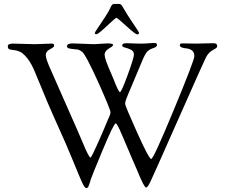

<svg xmlns="http://www.w3.org/2000/svg" viewBox="-20 -932 1150 982"><path d="M465 -763C465 -759 467.8 -757 473.5 -757C479.2 -757 496.8 -771 526.5 -799C556.2 -827 572.5 -841 575.5 -841C578.5 -841 595.5 -826.8 626.5 -798.5C657.5 -770.2 676 -756 682 -756C688 -756 691 -758.7 691 -764C691 -766.7 680.8 -782.8 660.5 -812.5C640.2 -842.2 621.7 -871.7 605 -901C601 -908.3 595.3 -912 588 -912H563C559 -912 555.3 -910 552 -906C550 -904 546 -896.3 540 -883C534 -869.7 510.3 -832.7 469 -772C466.3 -766.7 465 -763.7 465 -763ZM982 -709 919 -710C910.3 -710 905 -709.5 903 -708.5C901 -707.5 900 -704.7 900 -700C900 -691.3 912.3 -686 937 -684C946.3 -682.7 954.8 -679.2 962.5 -673.5C970.2 -667.8 974 -658.2 974 -644.5C974 -630.8 939.2 -539.8 869.5 -371.5C799.8 -203.2 761.2 -119 753.5 -119C745.8 -119 721.7 -164.3 681 -255C640.3 -345.7 620 -394.2 620 -400.5C620 -406.8 621.7 -414.7 625 -424C628.3 -433.3 639.8 -461 659.5 -507L705.5 -616.5C716.5 -643.5 725.8 -660.8 733.5 -668.5C741.2 -676.2 751.3 -682 764 -686C776.7 -690 783 -695.3 783 -702C783 -708.7 778.7 -712 770 -712H761C735 -710 717.3 -709 708 -709H691L627 -711C612.3 -711 605 -707.3 605 -700C605 -694.7 610 -690.8 620 -688.5C630 -686.2 640 -682.5 650 -677.5C660 -672.5 665 -664.3 665 -653C665 -641.7 654.3 -606.8 633 -548.5C611.7 -490.2 598.5 -461 593.5 -461C588.5 -461 577.3 -483.7 560 -529C552 -548.3 547.3 -559.3 546 -562C525.3 -608.7 515 -638.8 515 -652.5C515 -666.2 525.7 -678.7 547 -690C554.3 -694 558 -698.3 558 -703C558 -707.7 548 -710 528 -710L462 -706L352 -710C332.7 -710 323 -705.3 323 -696C323 -690.7 325 -687.2 329 -685.5C333 -683.8 344.3 -682 363 -680L374 -679C380.7 -679 389.3 -675 400 -667C412.7 -657 441 -603.3 485 -506C525 -416 545 -366.8 545 -358.5C545 -350.2 541.3 -339 534 -325C530.7 -317.7 524.7 -303.3 516 -282C507.3 -260.7 493.7 -229.3 475 -188C456.3 -146.7 445.7 -126 443 -126C439 -126 430.3 -140.7 417 -170L375.5 -267L244 -565C224 -608.3 214 -636.7 214 -650C214 -662.7 221.2 -672.7 235.5 -680C249.8 -687.3 257 -693.2 257 -697.5C257 -701.8 256.2 -704.8 254.5 -706.5C252.8 -708.2 249 -709 243 -709L157 -706L47 -709C29 -709 20 -704.7 20 -696C20 -687.3 22.7 -682 28 -680C33.3 -678 40.7 -676.7 50 -676C59.3 -675.3 69.7 -672.7 81 -668C92.3 -663.3 105.3 -651.8 120 -633.5C134.7 -615.2 148.3 -590 161 -558C204.3 -451.3 241.5 -364 272.5 -296C303.5 -228 330.3 -166.2 353 -110.5C375.7 -54.8 391.3 -17.5 400 1.5C408.7 20.5 416 30 422 30C423.3 30 425 29.3 427 28C427.7 28 428.3 27.7 429 27C429.7 26.3 430.3 25.5 431 24.5C431.7 23.5 432.2 22.3 432.5 21C432.8 19.7 433.3 18.3 434 17C434.7 15.7 435.3 14 436 12L438 6C438.7 4 439.5 1.7 440.5 -1C441.5 -3.7 442.8 -8.3 444.5 -15C446.2 -21.7 466.2 -71 504.5 -163C542.8 -255 565.3 -301 572 -301C576.7 -301 587 -282 603 -244L626.5 -189L654.5 -123L681 -62C705 -2.7 720.3 27 727 27C732.3 27 739.7 17.3 749 -2C758.3 -21.3 806 -128.2 892 -322.5C978 -516.8 1023.3 -618.3 1028 -627C1029.3 -630.3 1031.3 -634.5 1034 -639.5C1036.7 -644.5 1039.2 -648.7 1041.5 -652C1043.8 -655.3 1047.2 -659.2 1051.5 -663.5C1055.8 -667.8 1061.7 -672 1069 -676C1076.3 -680 1081.8 -683.3 1085.5 -686C1089.2 -688.7 1091 -692.3 1091 -697C1091 -706.3 1084.3 -711 1071 -711Z"/></svg>

Font: Sorts Mill Goudy
Style: Regular
Weight: 400
Version: Version 003.101